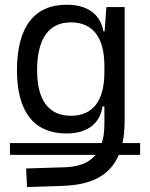

<svg xmlns="http://www.w3.org/2000/svg" viewBox="-20 -547 626 801"><path d="M21.5 99.1H378.9C352.1 131.8 310.1 148.9 250 150.9L88.9 155.8L92.8 233.4L240.2 228.5C364.3 224.6 439.9 183.6 475.6 99.1H564.5V49.8H491.2C497.1 21.5 500 -10.3 500 -45.9V-517.6H423.8L416.5 -416.5H411.1C399.9 -487.3 344.7 -527.3 258.3 -527.3C122.1 -527.3 50.8 -433.6 50.8 -253.9C50.8 -80.6 121.6 9.8 257.3 9.8C345.2 9.8 397.9 -32.7 407.7 -103H415.5V-30.3C415.5 0.5 412.1 26.9 404.8 49.8H21.5ZM415.5 -271.5V-246.1C415.5 -126.5 367.7 -64 275.9 -64C183.1 -64 134.8 -128.9 134.8 -253.9C134.8 -385.3 183.1 -453.6 275.4 -453.6C367.7 -453.6 415.5 -391.1 415.5 -271.5Z"/></svg>

Font: Cascadia Code SemiLight
Style: Regular
Weight: 350
Monospace: yes
Designer: Aaron Bell
Foundry: Saja Typeworks
Version: Version 2404.023